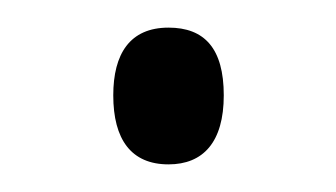

<svg xmlns="http://www.w3.org/2000/svg" viewBox="-20 -112 243 139"><path d="M62 -43C62 -11 75 7 102 7C127 7 142 -9 142 -43C142 -77 128 -92 102 -92C74 -92 62 -73 62 -43Z"/></svg>

Font: Noto Sans Lao ExtraCondensed Light
Style: Regular
Weight: 300
Width: 2
Designer: Monotype Design Team
Foundry: Monotype Imaging Inc.
Version: Version 2.003